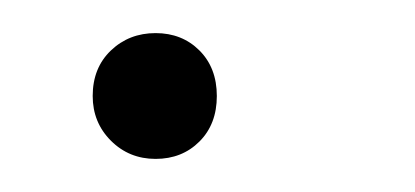

<svg xmlns="http://www.w3.org/2000/svg" viewBox="-20 -93 251 116"><path d="M36 -35Q36 -52 47 -62.5Q58 -73 74 -73Q90 -73 100.5 -62.5Q111 -52 111 -35Q111 -18 100.5 -7.5Q90 3 74 3Q58 3 47 -8Q36 -19 36 -35Z"/></svg>

Font: SN Pro Thin
Style: Italic
Weight: 200
Italic angle: -9°
Designer: Tobias Whetton
Foundry: Supernotes
Version: Version 1.003;Glyphs 3.3 (3324)